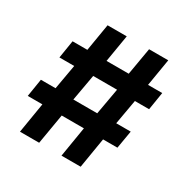

<svg xmlns="http://www.w3.org/2000/svg" viewBox="-150 -784 899 918"><g transform="rotate(30 300.0 -325.0)"><path d="M78.3 0H184.2L212.5 -166.7H335L307.5 0H413.3L440.8 -166.7H520L536.7 -265H456.7L480.8 -401.7H559.2L575 -500H496.7L521.7 -650H415.8L390 -500H267.5L292.5 -650H186.7L161.7 -500H80L64.2 -401.7H145.8L121.7 -265H40.8L25 -166.7H105.8ZM222.5 -260.8 248.3 -405.8H380L354.2 -260.8Z"/></g></svg>

Font: Familjen Grotesk GF
Style: Bold
Weight: 700
Designer: Anders Wikstroem, Jonas Baeckman, Matilda Gysing, Kristian Moeller
Foundry: Familjen STHLM AB
Version: Version 2.000; Beta; Release 4; Build 6